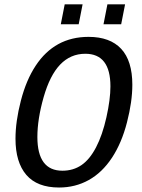

<svg xmlns="http://www.w3.org/2000/svg" viewBox="-20 -835 640 865"><path d="M246.1 9.8Q147.5 9.8 98.6 -47.1Q49.8 -104 49.8 -210Q49.8 -288.1 74 -381.3Q98.1 -474.6 140.9 -539.3Q183.6 -604 243.2 -636.5Q302.7 -668.9 378.9 -668.9Q475.6 -668.9 525.9 -615Q576.2 -561 576.2 -453.1Q576.2 -377.4 552.2 -284.2Q528.3 -190.9 484.4 -124.3Q440.4 -57.6 379.9 -23.9Q319.3 9.8 246.1 9.8ZM477.5 -445.8Q477.5 -592.8 364.3 -592.8Q297.9 -592.8 251.2 -544.2Q204.6 -495.6 176.5 -397Q148.4 -298.3 148.4 -217.8Q148.4 -65.9 261.2 -65.9Q310.1 -65.9 347.2 -91.3Q384.3 -116.7 412.8 -171.4Q441.4 -226.1 459.5 -306.9Q477.5 -387.7 477.5 -445.8ZM446.3 -725.6 463.9 -815.4H543.5L525.9 -725.6ZM253.9 -725.6 271.5 -815.4H352.1L334.5 -725.6Z"/></svg>

Font: Cousine
Style: Italic
Weight: 400
Italic angle: -12°
Monospace: yes
Designer: Steve Matteson
Foundry: Monotype Imaging Inc.
Version: Version 1.21